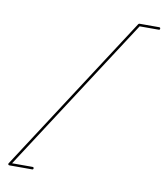

<svg xmlns="http://www.w3.org/2000/svg" viewBox="-84 -671 767 890"><g transform="rotate(10 299.5 -226.5)"><path d="M127.6 149.7H20.8Q17.6 149.7 16 147.8Q14.3 145.8 14.3 143.9Q14.3 143.2 15.6 140.6L495.4 -599Q498 -601.6 500.7 -601.6H593.1Q599 -601.6 599 -595.7Q599 -589.8 593.1 -589.8H503.3L31.2 138H127.6Q133.5 138 133.5 143.9Q133.5 149.7 127.6 149.7Z"/></g></svg>

Font: League Script
Style: League Script
Weight: 400
Foundry: Haley Fiege
Version: Version 1.001